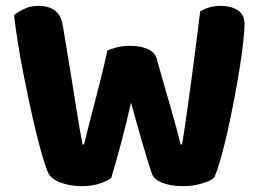

<svg xmlns="http://www.w3.org/2000/svg" viewBox="-20 -631 892 658"><path d="M348 -458Q359 -463 379.5 -468.5Q400 -474 423 -474Q461 -474 486 -463Q511 -452 517 -430Q529 -386 540 -348.5Q551 -311 561 -276Q571 -241 580.5 -207Q590 -173 599 -136H604Q614 -198 622 -255.5Q630 -313 637.5 -368.5Q645 -424 652 -479Q659 -534 666 -592Q698 -611 737 -611Q770 -611 794 -596.5Q818 -582 818 -548Q818 -527 813.5 -486.5Q809 -446 801 -395.5Q793 -345 782.5 -290Q772 -235 760.5 -183.5Q749 -132 737 -89.5Q725 -47 714 -22Q700 -10 670 -1.5Q640 7 608 7Q566 7 536.5 -4.5Q507 -16 500 -37Q486 -79 467.5 -142.5Q449 -206 429 -279Q421 -243 412 -207Q403 -171 394 -137Q385 -103 376.5 -73.5Q368 -44 361 -21Q347 -10 320.5 -1.5Q294 7 261 7Q221 7 188.5 -5Q156 -17 146 -37Q137 -56 126.5 -92Q116 -128 104.5 -174.5Q93 -221 81.5 -274.5Q70 -328 59.5 -381.5Q49 -435 41 -486Q33 -537 28 -579Q41 -590 63 -600.5Q85 -611 112 -611Q146 -611 167.5 -595.5Q189 -580 195 -545Q211 -451 221.5 -385Q232 -319 239.5 -272Q247 -225 252.5 -193Q258 -161 263 -136H268Q278 -177 287 -212Q296 -247 305.5 -283.5Q315 -320 325.5 -361.5Q336 -403 348 -458Z"/></svg>

Font: Baloo 2
Style: Bold
Weight: 700
Designer: Sarang Kulkarni and Ek Type
Foundry: Ek Type
Version: Version 1.640;hotconv 1.0.111;makeotfexe 2.5.65597; ttfautoh